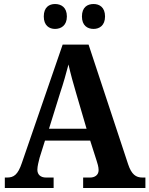

<svg xmlns="http://www.w3.org/2000/svg" viewBox="-20 -936 744 956"><path d="M446 -792C475 -792 503 -809 503 -854C503 -900 475 -916 446 -916C415 -916 388 -900 388 -854C388 -809 415 -792 446 -792ZM254 -792C284 -792 313 -809 313 -854C313 -900 284 -916 254 -916C225 -916 198 -900 198 -854C198 -809 225 -792 254 -792ZM4 0H247V-52H209C183 -52 166 -66 166 -91C166 -108 173 -134 177 -150L204 -236H429L461 -136C465 -124 471 -105 471 -89C471 -63 450 -52 429 -52H394V0H704V-52H689C657 -52 635 -67 618 -118L421 -714H292L89 -125C69 -65 48 -52 15 -52H4ZM224 -295 280 -475C295 -519 310 -573 321 -615C331 -570 346 -516 360 -469L411 -295Z"/></svg>

Font: Noto Serif Bengali SemiCondensed
Style: Bold
Weight: 700
Width: 4
Designer: Juan Bruce, Universal Thirst, Indian Type Foundry and the Monotype Design Team.
Foundry: Monotype Imaging Inc.
Version: Version 2.003